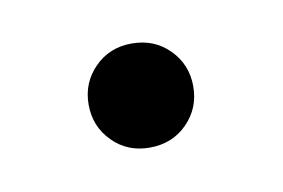

<svg xmlns="http://www.w3.org/2000/svg" viewBox="-30 -130 262 178"><g transform="rotate(-10 101.0 -41.0)"><path d="M100.5 -90.5Q122 -90.5 136 -76.2Q150 -62 150 -41.5Q150 -21 136 -6.8Q122 7.5 100.5 7.5Q79.5 7.5 65.5 -6.8Q51.5 -21 51.5 -41.5Q51.5 -62 65.5 -76.2Q79.5 -90.5 100.5 -90.5Z"/></g></svg>

Font: Newsreader 36pt Light
Style: Regular
Weight: 300
Designer: Hugues Gentile
Foundry: Production Type
Version: Version 1.003